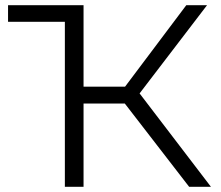

<svg xmlns="http://www.w3.org/2000/svg" viewBox="-20 -720 853 740"><path d="M709 0 461 -321H302V0H230V-636H11V-700H302V-386H462L698 -700H778L518 -360L793 0Z"/></svg>

Font: Montserrat Alternates
Style: Regular
Weight: 400
Designer: Julieta Ulanovsky
Foundry: Julieta Ulanovsky
Version: Version 7.200;PS 007.200;hotconv 1.0.88;makeotf.lib2.5.64775